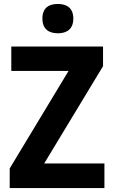

<svg xmlns="http://www.w3.org/2000/svg" viewBox="-20 -949 574 969"><path d="M272 -929C226 -929 194 -909 194 -855C194 -802 227 -781 272 -781C317 -781 350 -802 350 -855C350 -908 318 -929 272 -929ZM507 0V-124H203L500 -615V-714H37V-591H326L29 -99V0Z"/></svg>

Font: Noto Sans Georgian SemiCondensed Bold
Style: Regular
Weight: 700
Width: 4
Designer: Monotype Design Team, Akaki Razmadze
Foundry: Google LLC
Version: Version 2.005